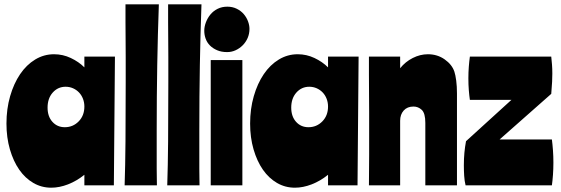

<svg xmlns="http://www.w3.org/2000/svg" viewBox="-20 -861 2606 892"><path d="M509 0H372V-49Q336 -20 296 -4.5Q256 11 218 11Q173 11 135 -11Q97 -33 69.5 -72.5Q42 -112 26 -167Q10 -222 10 -287Q10 -355 27 -414Q44 -473 73.5 -516.5Q103 -560 143.5 -584.5Q184 -609 231 -609Q272 -609 309 -591.5Q346 -574 372 -548V-598H514ZM201 -361Q201 -320 223.5 -295Q246 -270 281 -270Q319 -270 345.5 -297Q372 -324 372 -366Q372 -385 365.5 -402Q359 -419 347 -431.5Q335 -444 319 -451Q303 -458 285 -458Q249 -458 225 -431Q201 -404 201 -361Z M718 -841Q713 -702 710.5 -559Q708 -416 708 -255Q708 -187 708 -145.5Q708 -104 708 -77.5Q708 -51 708.5 -34.5Q709 -18 709 0H559Q562 -88 563 -206Q564 -324 564 -480Q564 -548 564 -595.5Q564 -643 563.5 -682Q563 -721 563 -757.5Q563 -794 563 -841Z M916 -841Q911 -702 908.5 -559Q906 -416 906 -255Q906 -187 906 -145.5Q906 -104 906 -77.5Q906 -51 906.5 -34.5Q907 -18 907 0H757Q760 -88 761 -206Q762 -324 762 -480Q762 -548 762 -595.5Q762 -643 761.5 -682Q761 -721 761 -757.5Q761 -794 761 -841Z M959 -582H1106V0H959ZM1036 -830Q1060 -830 1079.5 -820.5Q1099 -811 1112 -796Q1125 -781 1132 -762.5Q1139 -744 1139 -727Q1139 -704 1130.5 -684.5Q1122 -665 1107.5 -650.5Q1093 -636 1074.5 -627.5Q1056 -619 1035 -619Q1009 -619 989 -627.5Q969 -636 955.5 -649.5Q942 -663 935.5 -681Q929 -699 929 -718Q929 -737 936.5 -757Q944 -777 957.5 -793.5Q971 -810 991 -820Q1011 -830 1036 -830Z M1641 0H1504V-49Q1468 -20 1428 -4.5Q1388 11 1350 11Q1305 11 1267 -11Q1229 -33 1201.5 -72.5Q1174 -112 1158 -167Q1142 -222 1142 -287Q1142 -355 1159 -414Q1176 -473 1205.5 -516.5Q1235 -560 1275.5 -584.5Q1316 -609 1363 -609Q1404 -609 1441 -591.5Q1478 -574 1504 -548V-598H1646ZM1333 -361Q1333 -320 1355.5 -295Q1378 -270 1413 -270Q1451 -270 1477.5 -297Q1504 -324 1504 -366Q1504 -385 1497.5 -402Q1491 -419 1479 -431.5Q1467 -444 1451 -451Q1435 -458 1417 -458Q1381 -458 1357 -431Q1333 -404 1333 -361Z M1839 -598V-544Q1863 -574 1897.5 -591.5Q1932 -609 1968 -609Q2012 -609 2046 -585Q2080 -561 2091 -528Q2096 -513 2099.5 -486.5Q2103 -460 2103 -427V0H1956V-290Q1956 -335 1939.5 -350.5Q1923 -366 1901 -366Q1872 -366 1855.5 -347.5Q1839 -329 1839 -300V0H1694Q1694 -33 1694.5 -69.5Q1695 -106 1695 -142.5Q1695 -179 1695 -215Q1695 -251 1695 -283Q1695 -302 1695 -340Q1695 -378 1694.5 -423Q1694 -468 1694 -515Q1694 -562 1694 -598Z M2143 0Q2138 -20 2136.5 -44Q2135 -68 2135 -93Q2135 -124 2137.5 -151Q2140 -178 2145 -205L2356 -397H2163Q2160 -417 2158 -442.5Q2156 -468 2156 -497Q2156 -525 2158 -551Q2160 -577 2163 -598H2541Q2543 -580 2544.5 -561Q2546 -542 2546 -519Q2546 -503 2545 -481Q2544 -459 2541 -425L2301 -213H2544Q2547 -190 2549 -162.5Q2551 -135 2551 -106Q2551 -76 2549 -48.5Q2547 -21 2544 0Z"/></svg>

Font: Ranchers
Style: Regular
Weight: 400
Designer: Pablo Impallari, Brenda Gallo
Foundry: Pablo Impallari, Brenda Gallo
Version: Version 1.000; ttfautohint (v0.8) -G 200 -r 50